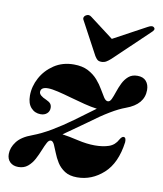

<svg xmlns="http://www.w3.org/2000/svg" viewBox="-80 -757 710 834"><g transform="rotate(10 275.0 -339.5)"><path d="M495.5 -175Q483 -81 431.8 -34.8Q380.5 11.5 316 11.5Q282.5 11.5 261.2 -2.2Q240 -16 227.2 -36.2Q214.5 -56.5 206.8 -76.8Q199 -97 192.5 -111Q186 -125 177.5 -126Q168 -126.5 160.8 -113Q153.5 -99.5 145.2 -78.8Q137 -58 126 -37.2Q115 -16.5 98.2 -2.5Q81.5 11.5 56.5 11.5Q34 11.5 20.2 -1.5Q6.5 -14.5 6.5 -37Q6.5 -65.5 26.8 -92Q47 -118.5 93 -135Q132.5 -150 173.8 -174.5Q215 -199 260 -231.5Q287.5 -252 310.2 -268.5Q333 -285 349 -297Q324.5 -300 293 -308Q261.5 -316 229.2 -325.2Q197 -334.5 169.5 -341Q142 -347.5 125.5 -347.5Q93.5 -347.5 93.5 -326Q93.5 -310.5 126 -297Q140.5 -290.5 145.8 -283.2Q151 -276 151 -265.5Q151 -250 140.2 -240.5Q129.5 -231 112.5 -231Q86.5 -231 69.8 -249.8Q53 -268.5 53 -302.5Q53 -343.5 73.5 -381.5Q94 -419.5 131.2 -444.2Q168.5 -469 218 -469Q255.5 -469 281 -455.8Q306.5 -442.5 323.8 -422.8Q341 -403 352.2 -383.2Q363.5 -363.5 372.2 -350.2Q381 -337 390.5 -337Q399.5 -337 405.8 -350.2Q412 -363.5 418.5 -383.2Q425 -403 434.5 -422.5Q444 -442 459.2 -455.2Q474.5 -468.5 498.5 -468.5Q524 -468.5 537 -453.5Q550 -438.5 550 -414.5Q550 -351 473 -323Q415.5 -302.5 322 -232.5Q289 -209 263.8 -191.2Q238.5 -173.5 221.5 -161.5Q250.5 -157.5 291.5 -148Q332.5 -138.5 367.5 -138.5Q403.5 -138.5 429.5 -147.5Q455.5 -156.5 469 -182.5Q477.5 -197 485.5 -196.5Q496.5 -196 495.5 -175ZM374 -521.5Q363 -511.5 353.8 -506.2Q344.5 -501 333 -501Q321.5 -501 315.2 -506.2Q309 -511.5 303 -521.5L226 -665Q221.5 -672 223.5 -678Q225.5 -684 230.5 -687Q244 -696.5 257 -685.5L360.5 -607L505.5 -685.5Q525 -696.5 533 -687Q541 -679 524.5 -665Z"/></g></svg>

Font: Fraunces 72pt S000
Style: Bold Italic
Weight: 700
Italic angle: -16°
Version: Version 1.000; ttfautohint (v1.8.3)